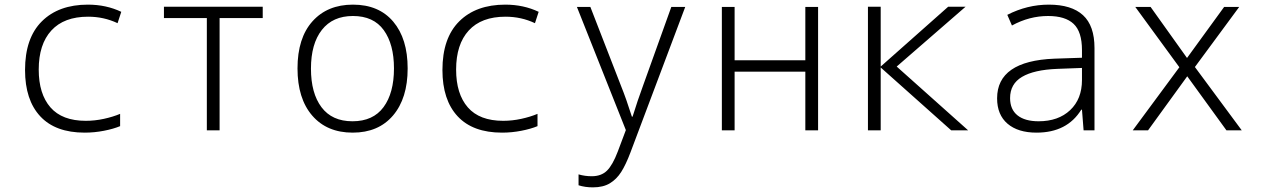

<svg xmlns="http://www.w3.org/2000/svg" viewBox="-20 -562 5440 828"><path d="M88 -260Q88 -398 160.5 -470Q233 -542 359 -542Q438 -542 503 -511L487 -462Q428 -490 360 -490Q256 -490 201.5 -430.5Q147 -371 147 -262Q147 -157 197.5 -99Q248 -41 350 -41Q389 -41 428 -49.5Q467 -58 498 -71V-18Q469 -6 428 2Q387 10 345 10Q219 10 153.5 -60.5Q88 -131 88 -260Z M872 -484H687V-533H1113V-484H927V0H872Z M1263 -267Q1263 -398 1327.5 -470Q1392 -542 1502 -542Q1614 -542 1676 -468.5Q1738 -395 1738 -267Q1738 -138 1675 -64Q1612 10 1501 10Q1390 10 1326.5 -63.5Q1263 -137 1263 -267ZM1679 -267Q1679 -371 1635 -432Q1591 -493 1502 -493Q1415 -493 1368 -433Q1321 -373 1321 -266Q1321 -160 1366.5 -99.5Q1412 -39 1500 -39Q1589 -39 1634 -100Q1679 -161 1679 -267Z M1888 -260Q1888 -398 1960.5 -470Q2033 -542 2159 -542Q2238 -542 2303 -511L2287 -462Q2228 -490 2160 -490Q2056 -490 2001.5 -430.5Q1947 -371 1947 -262Q1947 -157 1997.5 -99Q2048 -41 2150 -41Q2189 -41 2228 -49.5Q2267 -58 2298 -71V-18Q2269 -6 2228 2Q2187 10 2145 10Q2019 10 1953.5 -60.5Q1888 -131 1888 -260Z M2475 237V190Q2502 198 2532 198Q2573 198 2597.5 174Q2622 150 2644 92L2679 -1L2468 -532H2526L2658 -192Q2681 -135 2705 -59H2708Q2729 -127 2754 -195L2875 -532H2935L2699 95Q2679 148 2659 179.5Q2639 211 2610 228.5Q2581 246 2537 246Q2503 246 2475 237Z M3093 -532H3148V-302H3453V-532H3508V0H3453V-253H3148V0H3093Z M3723 -533H3778V-275L4069 -533H4144L3847 -275L4155 0H4082L3778 -271V0H3723Z M4280 -138Q4280 -299 4527 -309L4646 -313V-346Q4646 -425 4610 -459Q4574 -493 4500 -493Q4419 -493 4344 -452L4324 -498Q4410 -542 4503 -542Q4601 -542 4650.5 -496.5Q4700 -451 4700 -355V0H4653L4646 -89H4643Q4582 10 4450 10Q4370 10 4325 -28.5Q4280 -67 4280 -138ZM4646 -217V-269L4539 -265Q4439 -261 4387.5 -230.5Q4336 -200 4336 -139Q4336 -90 4368 -64.5Q4400 -39 4459 -39Q4544 -39 4595 -87Q4646 -135 4646 -217Z M5066 -272 4876 -532H4942L5099 -312L5259 -532H5324L5133 -273L5335 0H5269L5100 -233L4931 0H4865Z"/></svg>

Font: Noto Sans Mono UI Light
Style: Regular
Weight: 300
Monospace: yes
Designer: Monotype Design team
Foundry: Monotype Imaging Inc.
Version: Version 1.000